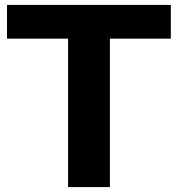

<svg xmlns="http://www.w3.org/2000/svg" viewBox="-20 -760 723 780"><path d="M256.5 0V-603H8.5V-740H674V-603H426.5V0Z"/></svg>

Font: Encode Sans SemiExpanded SemiExpanded
Style: Bold
Weight: 700
Width: 6
Designer: Multiple Designers
Foundry: Impallari Type
Version: Version 3.000; ttfautohint (v1.8.3) -l 8 -r 50 -G 200 -x 14 